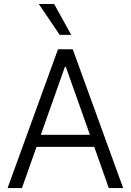

<svg xmlns="http://www.w3.org/2000/svg" viewBox="-20 -958 666 978"><path d="M18.6 0 275.4 -707H350.6L607.4 0H534.2L460 -210H166L91.8 0ZM438 -271.5 315.4 -617.2H310.5L188 -271.5ZM177.7 -937.5H255.9L342.8 -780.3H284.2Z"/></svg>

Font: Pretendard GOV Light
Style: Regular
Weight: 300
Designer: Base glyphs from Inter by Rasmus Andersson; Hangeul glyphs from Noto Sans CJK(Source Han Sans) by Jang Soo-young and Kan
Foundry: Kil Hyung-jin
Version: Version 1.309